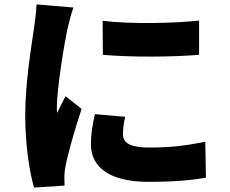

<svg xmlns="http://www.w3.org/2000/svg" viewBox="-20 -805 1040 868"><path d="M444 -711 445 -557C577 -546 750 -547 880 -557V-712C769 -700 573 -695 444 -711ZM409 -289C398 -241 391 -198 391 -153C391 -48 477 17 650 17C767 17 846 10 911 -2L908 -164C818 -146 747 -138 658 -138C577 -138 536 -154 536 -198C536 -224 539 -246 546 -277L409 -289ZM145 -785C144 -748 137 -703 133 -673C123 -600 94 -435 94 -283C94 -149 114 -24 134 43L272 34C271 18 271 0 271 -11C271 -20 274 -44 277 -58C288 -114 319 -223 349 -313L276 -370C263 -342 251 -322 238 -294C237 -298 237 -314 237 -317C237 -409 273 -619 284 -670C288 -688 303 -749 312 -771Z"/></svg>

Font: Noto Sans CJK KR Black
Style: Regular
Weight: 900
Designer: Ryoko NISHIZUKA (kana & ideographs); Paul D. Hunt (Latin, Greek & Cyrillic); Wenlong ZHANG (bopomofo); Sandoll Communica
Foundry: Adobe Systems Incorporated
Version: Version 1.004;PS 1.004;hotconv 1.0.82;makeotf.lib2.5.63406